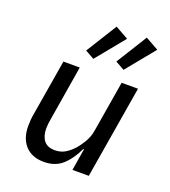

<svg xmlns="http://www.w3.org/2000/svg" viewBox="-143 -887 887 1004"><g transform="rotate(20 300.0 -385.5)"><path d="M392 -122H388Q359 -60 319 -24Q279 12 216 12Q150 12 113 -28Q76 -68 76 -137Q76 -154 77.5 -172Q79 -190 83 -211L134 -516H225L175 -213Q169 -180 169 -157Q169 -115 188.5 -90Q208 -65 250 -65Q282 -65 307 -80Q332 -95 354 -120Q359 -126 367 -136.5Q375 -147 384 -161.5Q393 -176 400.5 -194.5Q408 -213 411 -234L458 -516H549L463 0H372ZM276 -583 226 -611 333 -783 406 -742ZM444 -583 394 -611 501 -783 574 -742Z"/></g></svg>

Font: IBM Plex Mono Text
Style: Italic
Weight: 450
Italic angle: -9°
Monospace: yes
Designer: Mike Abbink, Paul van der Laan, Pieter van Rosmalen
Foundry: Bold Monday
Version: Version 2.1